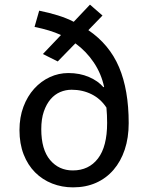

<svg xmlns="http://www.w3.org/2000/svg" viewBox="-20 -796 640 828"><path d="M165 -563 243 -645Q219 -656 191 -664.5Q163 -673 129 -680L149 -750Q193 -741 230 -729.5Q267 -718 298 -702L368 -776L422 -729L361 -666Q452 -604 493.5 -506Q535 -408 535 -265Q535 -202 518 -151Q501 -100 469.5 -63.5Q438 -27 394 -7.5Q350 12 295 12Q247 12 205 -4.5Q163 -21 131.5 -52.5Q100 -84 82 -130Q64 -176 64 -235Q64 -290 81 -335.5Q98 -381 127.5 -413.5Q157 -446 195 -463.5Q233 -481 275 -481Q324 -481 363.5 -464Q403 -447 426 -420L429 -421Q417 -478 384.5 -526.5Q352 -575 305 -609L229 -531ZM442 -266Q442 -300 439 -332Q414 -370 375 -389.5Q336 -409 289 -409Q263 -409 239.5 -399Q216 -389 198 -368Q180 -347 169 -315Q158 -283 158 -239Q158 -151 196 -106Q234 -61 294 -61Q363 -61 402.5 -112.5Q442 -164 442 -266Z"/></svg>

Font: Wlorlttqgufhjawjgtejqphaquk
Style: Regular
Weight: 400
Monospace: yes
Designer: Carrois Corporate & Edenspiekermann
Foundry: Carrois Corporate GbR & Edenspiekermann AG
Version: Version 2.001